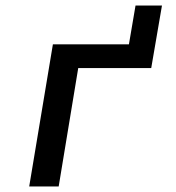

<svg xmlns="http://www.w3.org/2000/svg" viewBox="-20 -677 640 697"><path d="M86 0H193L264 -430H529L568 -657H472L448 -516H172Z"/></svg>

Font: IBM Mono Medium
Style: Italic
Weight: 500
Italic angle: -9°
Monospace: yes
Designer: Mike Abbink, Paul van der Laan, Pieter van Rosmalen
Foundry: Bold Monday
Version: Version 2.3